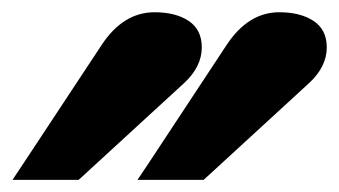

<svg xmlns="http://www.w3.org/2000/svg" viewBox="-52 -702 551 312"><path d="M479 -625Q479 -593.8 450.7 -567.4L283.7 -414.1L278.8 -409.7H272H203.1H171.4L189 -436L315.9 -628.4Q351.1 -682.1 401.9 -682.1Q436 -682.1 457.5 -668Q479 -653.8 479 -625ZM275.9 -625Q275.9 -593.8 247.6 -567.4L80.6 -414.1L75.7 -409.7H68.8H0H-31.7L-14.2 -436L112.8 -628.4Q147.9 -682.1 199.2 -682.1Q233.4 -682.1 254.6 -668Q275.9 -653.8 275.9 -625Z"/></svg>

Font: Accordance
Style: Bold-Italic
Weight: 700
Italic angle: -11°
Version: Version 1.2 (build January 31, 2020) Miklal Software Solutio